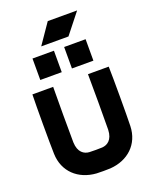

<svg xmlns="http://www.w3.org/2000/svg" viewBox="-157 -925 814 1026"><g transform="rotate(-20 250.0 -412.5)"><path d="M467 -500H349C350 -468 350 -216 349 -184C347 -126 315 -108 287 -106C269 -105 231 -105 213 -106C185 -108 153 -126 151 -184C150 -216 150 -468 151 -500H33C31 -437 31 -225 33 -162C36 -60 109 7 211 14C229 15 271 15 289 14C391 7 464 -60 467 -162C469 -225 469 -437 467 -500ZM99 -558H221V-680H99ZM165 -725H320L411 -840H244ZM279 -558H401V-680H279Z"/></g></svg>

Font: Fervojo
Style: Bold
Weight: 700
Designer: kohakuno
Version: ver.1.0